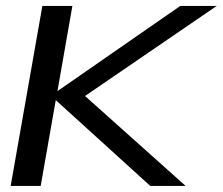

<svg xmlns="http://www.w3.org/2000/svg" viewBox="-20 -610 731 630"><path d="M15 0 119 -590.5H217.5L168.5 -311L571.5 -590.5H691L259 -295L589 0H473L163 -281.5L113.5 0Z"/></svg>

Font: Anybody ExtraExpanded Regular
Style: Italic
Weight: 400
Width: 8
Italic angle: -10°
Designer: Tyler Finck
Foundry: Etcetera Type Company
Version: Version 1.010; ttfautohint (v1.8.3) -l 8 -r 50 -G 200 -x 14 